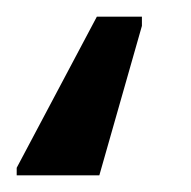

<svg xmlns="http://www.w3.org/2000/svg" viewBox="-31 -50 229 230"><path d="M-11 160H88L139 -19V-30H85L-11 151Z"/></svg>

Font: Noto Sans Condensed
Style: Regular
Weight: 400
Width: 3
Designer: Monotype Design Team
Foundry: Monotype Imaging Inc.
Version: Version 2.013